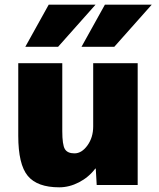

<svg xmlns="http://www.w3.org/2000/svg" viewBox="-20 -790 681 820"><path d="M468 -590H328L428 -770H628ZM228 -590H88L188 -770H388ZM387 -70Q359 -33 317.5 -11.5Q276 10 233 10Q139 10 98.5 -39Q58 -88 58 -210V-520H246V-230Q246 -172 257 -153.5Q268 -135 298 -135Q329 -135 353.5 -169Q378 -203 378 -250V-520H568V0H393L389 -70Z"/></svg>

Font: M PLUS 1p Black
Style: Regular
Weight: 900
Version: Version 1.061